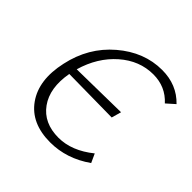

<svg xmlns="http://www.w3.org/2000/svg" viewBox="-171 -822 986 986"><g transform="rotate(45 322.0 -329.0)"><path d="M468 -664Q575 -664 644 -592L599 -552Q541 -616 452 -616Q352 -616 270.5 -544.5Q189 -473 155 -356L472 -361L457 -308L145 -312Q123 -190 176.5 -115.5Q230 -41 337 -41Q433 -41 526 -116L548 -68Q443 6 324 6Q185 6 119.5 -86.5Q54 -179 87 -328Q119 -477 228.5 -570.5Q338 -664 468 -664Z"/></g></svg>

Font: EauTest Semilight
Style: Italic
Weight: 300
Italic angle: -12°
Designer: Christian Thalmann (Catharsis Fonts)
Version: Version 0.001;PS 000.001;hotconv 1.0.88;makeotf.lib2.5.64775